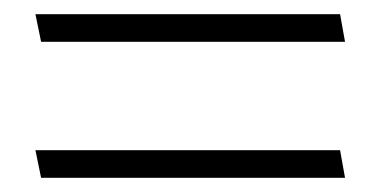

<svg xmlns="http://www.w3.org/2000/svg" viewBox="-20 -391 537 271"><path d="M460 -371H30L38 -332H467ZM460 -179H30L38 -140H467Z"/></svg>

Font: Catamaran Thin Thin
Style: Regular
Weight: 250
Version: Version 2.000